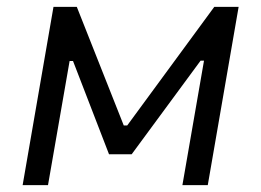

<svg xmlns="http://www.w3.org/2000/svg" viewBox="-20 -540 762 560"><path d="M46 0H120L183 -362H193L298 -90H364L565 -363H575L512 0H586L676 -520H605L351 -174H341L204 -520H136Z"/></svg>

Font: Fixel Display 20240404
Style: Italic
Weight: 400
Italic angle: -10°
Designer: AlfaBravo + MacPaw
Foundry: Kyrylo Tkachov, Marchela Mozhyna, Serhii Makarenko, Maria Weinstein, Zakhar Kryvoshyya
Version: Version 1.211;Glyphs 3.2 (3225)